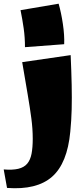

<svg xmlns="http://www.w3.org/2000/svg" viewBox="-79 -772 440 1038"><path d="M56 -517Q56 -570 49 -619Q42 -668 32 -717L238 -752Q252 -703 261 -642Q270 -581 268 -533ZM301 -60Q285 111 202.5 183.5Q120 256 -41 244L-59 144Q-11 148 20 140.5Q51 133 68 113Q85 93 91.5 59.5Q98 26 98 -22Q98 -75 90.5 -132Q83 -189 70.5 -262.5Q58 -336 41 -436L303 -474Q307 -385 308.5 -313.5Q310 -242 308.5 -181Q307 -120 301 -60Z"/></svg>

Font: Marhey Light
Style: Regular
Weight: 300
Designer: Nur Syamsi & Bustanul Arifin
Foundry: Namelatype
Version: Version 1.000